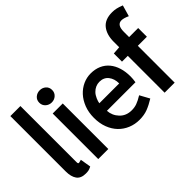

<svg xmlns="http://www.w3.org/2000/svg" viewBox="-105 -1132 1544 1544"><g transform="rotate(-45 667.0 -360.5)"><path d="M65.4 -732.9H179.7V-96.7Q179.7 -83 182.4 -80.1Q185.1 -77.1 186.5 -77.1Q190.4 -77.1 192.9 -77.1Q195.3 -77.1 217.8 -83.5L232.9 7.8Q212.9 18.1 200 20.8Q187 23.4 168.5 23.4Q113.3 23.4 89.4 -10Q65.4 -43.5 65.4 -103Z M378.9 -574.7Q349.1 -574.7 327.4 -594.2Q305.7 -613.8 305.7 -644Q305.7 -675.3 327.4 -694.1Q349.1 -712.9 378.9 -712.9Q408.7 -712.9 430.2 -694.1Q451.7 -675.3 451.7 -644Q451.7 -613.8 430.4 -594.2Q409.2 -574.7 378.9 -574.7ZM320.8 -506.8H435.1V11.2H320.8Z M530.3 -247.1Q530.3 -309.6 550 -360.1Q569.8 -410.6 602.3 -445.8Q634.8 -481 676.8 -500Q718.8 -519 764.2 -519Q814 -519 853.8 -501.5Q893.6 -483.9 920.4 -451.2Q947.3 -418.5 960.9 -373.8Q974.6 -329.1 974.6 -274.9Q974.6 -246.6 969.2 -213.9H644.5Q647.9 -157.7 687 -116.5Q726.1 -75.2 789.6 -75.2Q821.3 -75.2 848.6 -85Q876 -94.7 916 -119.1L960.9 -37.1Q914.6 -8.3 873.5 7.6Q832.5 23.4 779.3 23.4Q727.5 23.4 681.9 4.6Q636.2 -14.2 602.5 -49.1Q568.8 -84 549.6 -134Q530.3 -184.1 530.3 -247.1ZM870.1 -299.8Q870.1 -353 842.8 -387.5Q815.4 -421.9 766.6 -421.9Q743.7 -421.9 723.1 -412.8Q702.6 -403.8 685.8 -386.5Q668.9 -369.1 657.5 -342.8Q646 -316.4 644.5 -299.8Z M1307.1 -627.4Q1266.6 -646 1241.7 -646Q1189.9 -646 1189.9 -567.9V-506.8H1293V-407.7H1189.9V11.2H1075.7V-407.7H1009.8V-500.5L1075.7 -505.4V-567.9Q1075.7 -648.9 1114.3 -697Q1152.8 -745.1 1233.9 -745.1Q1258.3 -745.1 1280.5 -740.2Q1302.7 -735.4 1334.5 -722.7Z"/></g></svg>

Font: Pyidaungsu Book
Style: Bold
Weight: 700
Designer: Sun Tun
Foundry: MCF
Version: Version 1.008;February 27, 2020;FontCreator 11.0.0.2408 32-b